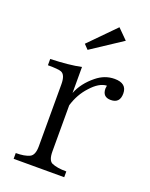

<svg xmlns="http://www.w3.org/2000/svg" viewBox="-137 -808 680 871"><g transform="rotate(20 202.5 -372.5)"><path d="M39.1 -9.8V-37.6Q81.5 -37.6 105 -48.8Q127 -59.1 127 -102.1V-401.4Q127 -447.3 105 -456.1Q91.3 -461.9 40 -461.9V-492.2Q130.9 -495.1 188 -507.3V-381.8Q208.5 -434.1 259.3 -475.1Q298.8 -507.3 346.2 -507.3Q405.3 -507.3 405.3 -458Q405.3 -411.1 361.3 -411.1Q321.3 -411.1 321.3 -452.1Q321.3 -453.6 323.2 -466.3Q286.1 -464.8 247.1 -420.9Q210 -381.3 192.9 -324.2V-102.1Q192.9 -58.1 212.9 -48.8Q238.3 -37.6 283.2 -37.6V-9.8ZM286.1 -734.9 334 -687 185.1 -588.9 164.1 -610.8Z"/></g></svg>

Font: I.Ming
Style: Regular
Weight: 400
Designer: Ichiten Fonts Project
Version: Version 6.11; Dec 27, 2019